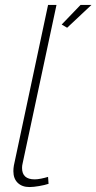

<svg xmlns="http://www.w3.org/2000/svg" viewBox="-20 -750 389 775"><path d="M99 5Q69 5 51.5 -12Q34 -29 34 -59Q34 -65 34.5 -70.5Q35 -76 36 -82L174 -730H208L71 -89Q70 -85 69.5 -81Q69 -77 69 -72Q69 -26 120 -26Q131 -26 146 -29Q161 -32 174 -36L176 -8Q161 -3 138 1Q115 5 99 5ZM229 -651 305 -730H349L251 -638Z"/></svg>

Font: Raleway Thin ExtraLight
Style: Italic
Weight: 250
Italic angle: -12°
Version: Version 4.026